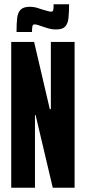

<svg xmlns="http://www.w3.org/2000/svg" viewBox="-20 -886 405 906"><path d="M33 0V-688H141L215 -371H220V-688H332V0H229L148 -343H145V0ZM58 -735Q58 -775 61 -801Q64 -827 77.5 -840.5Q91 -854 121 -854Q138 -854 152 -850Q166 -846 180 -841Q191 -838 203 -834.5Q215 -831 221 -831Q230 -831 231.5 -839.5Q233 -848 233 -866H306Q306 -826 303 -800Q300 -774 287.5 -760.5Q275 -747 244 -747Q228 -747 214 -750.5Q200 -754 186 -759Q176 -762 163.5 -766.5Q151 -771 143 -771Q135 -771 133 -762Q131 -753 131 -735Z"/></svg>

Font: Saira UltraCondensed ExtraBold
Style: Regular
Weight: 800
Width: 1
Designer: Hector Gatti with collaboration of the Omnibus-Type team
Foundry: Omnibus-Type
Version: Version 1.101